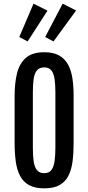

<svg xmlns="http://www.w3.org/2000/svg" viewBox="-20 -1029 486 1058"><path d="M224.1 8.8C259 8.8 287 2.8 308.3 -9.3C329.7 -21.3 345.9 -38.5 357.2 -60.8C368.4 -83.1 376 -109.5 379.9 -140.1C383.8 -170.7 385.7 -204.8 385.7 -242.2V-501.5C385.7 -536 383.5 -567.8 379.2 -596.9C374.8 -626.1 366.7 -651.4 355 -673.1C343.3 -694.7 326.8 -711.5 305.7 -723.4C284.5 -735.3 257.3 -741.2 224.1 -741.2C179.9 -741.2 145.9 -730.8 122.3 -710C98.7 -689.1 82.5 -660.6 73.7 -624.5C64.9 -588.4 60.5 -547.4 60.5 -501.5V-242.2C60.5 -204.1 62.7 -169.7 66.9 -138.9C71.1 -108.2 79 -81.8 90.6 -59.8C102.1 -37.8 118.7 -20.9 140.1 -9C161.6 2.8 189.6 8.8 224.1 8.8ZM224.1 -74.7C205.9 -74.7 192.2 -80.6 183.1 -92.3C174 -104 168.1 -120.4 165.3 -141.4C162.5 -162.4 161.1 -186.7 161.1 -214.4V-521.5C161.1 -548.8 162.5 -572.7 165.3 -593C168.1 -613.4 174 -629.2 183.1 -640.6C192.2 -652 205.9 -657.7 224.1 -657.7C241.4 -657.7 254.4 -652 263.2 -640.6C272 -629.2 277.8 -613.4 280.8 -593C283.7 -572.7 285.2 -548.8 285.2 -521.5V-214.4C285.2 -186.7 283.7 -162.4 280.8 -141.4C277.8 -120.4 272.1 -104 263.4 -92.3C254.8 -80.6 241.7 -74.7 224.1 -74.7ZM274.9 -800.8 399.4 -971.2 325.2 -1008.8 229 -825.2ZM132.3 -800.8 241.7 -970.2 164.6 -1008.8 86.4 -825.2Z"/></svg>

Font: Antonio
Style: Regular
Weight: 400
Designer: Vernon Adams
Foundry: Vernon Adams
Version: Version 1.002